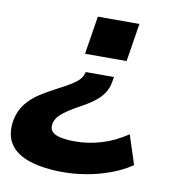

<svg xmlns="http://www.w3.org/2000/svg" viewBox="-112 -575 774 837"><g transform="rotate(10 275.5 -157.0)"><path d="M222 190Q135 190 73.5 170Q12 150 -14.5 108.5Q-41 67 -30 3Q-21 -40 3 -70Q27 -100 62 -122.5Q97 -145 134 -164Q169 -182 191 -195.5Q213 -209 224.5 -221Q236 -233 240 -245L244 -257H369L365 -234Q361 -208 346.5 -185.5Q332 -163 306.5 -143.5Q281 -124 244 -104Q203 -82 174.5 -60Q146 -38 140 -10Q136 14 149.5 26.5Q163 39 189.5 44Q216 49 251 49Q307 49 365 32Q423 15 480 -23L522 106Q481 134 429.5 153Q378 172 324.5 181Q271 190 222 190ZM227 -335 254 -504H438L411 -335Z"/></g></svg>

Font: Nunito Sans 7pt SemiExpanded ExtraBold
Style: Italic
Weight: 800
Width: 6
Italic angle: -9°
Designer: Vernon Adams
Foundry: Vernon Adams
Version: Version 3.101;gftools[0.9.27]